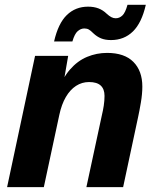

<svg xmlns="http://www.w3.org/2000/svg" viewBox="-20 -764 646 784"><path d="M9 0 123.2 -536H258.4L231.2 -378.8L213.6 -383.6Q234.2 -443.8 265.4 -479.7Q296.6 -515.6 335.6 -531.8Q374.6 -548 417.4 -548Q488.2 -548 524.7 -511.2Q561.2 -474.4 561.2 -410.4Q561.2 -380.6 555.2 -345.2Q549.2 -309.8 543.6 -284.4L482.8 0H332.8L396 -293.6Q400.6 -312.4 403.7 -332.6Q406.8 -352.8 406.8 -372.4Q406.8 -400.2 391.3 -414.6Q375.8 -429 343.6 -429Q314.6 -429 290.4 -413.3Q266.2 -397.6 248.8 -367.7Q231.4 -337.8 222.2 -294.8L159 0ZM433.2 -600.4Q409.8 -600.4 392.8 -607.3Q375.8 -614.2 360.8 -628.4Q350.6 -638.8 342.9 -643.3Q335.2 -647.8 324.4 -647.8Q310 -647.8 297.3 -636.8Q284.6 -625.8 275.6 -594.6H200.8Q217.6 -668.4 252.9 -702.6Q288.2 -736.8 339.6 -736.8Q363.6 -736.8 382.1 -729.7Q400.6 -722.6 415.6 -708Q426 -698.4 434.7 -693.9Q443.4 -689.4 452.4 -689.4Q467.8 -689.4 479.8 -700.8Q491.8 -712.2 500.6 -744.4H575.4Q558.6 -670.6 522.7 -635.5Q486.8 -600.4 433.2 -600.4Z"/></svg>

Font: Geist
Style: Italic
Weight: 400
Italic angle: -12°
Designer: Basement.studio, Andrés Briganti, Mateo Zaragoza
Foundry: Basement.studio, Vercel, Andrés Briganti, Guido Ferreyra, Mateo Zaragoza
Version: Version 1.500